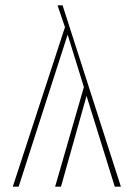

<svg xmlns="http://www.w3.org/2000/svg" viewBox="-20 -701 502 721"><path d="M434 0H411L305 -341L209 0H187L295 -374L234 -571L50 0H28L224 -599L196 -681H215Z"/></svg>

Font: Fira Sans Extra Condensed Thin
Style: Regular
Weight: 250
Width: 1
Designer: Carrois Corporate & Edenspiekermann AG
Foundry: Carrois Corporate GbR & Edenspiekermann AG
Version: Version 4.203